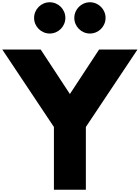

<svg xmlns="http://www.w3.org/2000/svg" viewBox="-65 -1675 1234 1695"><path d="M374 -1655C298 -1655 236 -1593 236 -1517C236 -1441 298 -1379 374 -1379C450 -1379 512 -1441 512 -1517C512 -1593 450 -1655 374 -1655ZM729 -1655C653 -1655 591 -1593 591 -1517C591 -1441 653 -1379 729 -1379C805 -1379 867 -1441 867 -1517C867 -1593 805 -1655 729 -1655ZM-45 -1238 411 -554V0H693V-554L1149 -1238H810L552 -845L294 -1238Z"/></svg>

Font: Poland Can Into
Style: BigWritings
Weight: 700
Foundry: Cannot Into Space Fonts
Version: Version 0.92